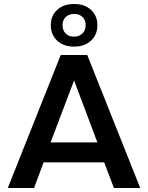

<svg xmlns="http://www.w3.org/2000/svg" viewBox="-20 -944 744 964"><path d="M19 0 285 -668H418L684 0H552L503 -129H199L151 0ZM234 -229H469L352 -540ZM352 -710Q299 -710 267 -740Q235 -770 235 -817Q235 -865 267 -894.5Q299 -924 352 -924Q405 -924 437 -894.5Q469 -865 469 -817Q469 -770 437 -740Q405 -710 352 -710ZM352 -760Q378 -760 394 -776Q410 -792 410 -818Q410 -843 394.5 -858.5Q379 -874 352 -874Q326 -874 310 -858.5Q294 -843 294 -818Q294 -792 309.5 -776Q325 -760 352 -760Z"/></svg>

Font: Gantari SemiBold
Style: Regular
Weight: 600
Designer: Anugrah Pasau
Foundry: Lafontype
Version: Version 1.000; ttfautohint (v1.8.3)